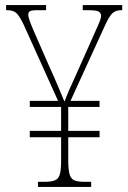

<svg xmlns="http://www.w3.org/2000/svg" viewBox="-20 -734 504 754"><path d="M129 0V-20H156Q182 -20 196 -26Q210 -32 215 -49.5Q220 -67 220 -104V-195H97V-220H220V-314H97V-338H208L73 -637Q56 -672 44 -683Q32 -694 8 -694H4V-714H161V-694H127Q105 -694 98 -690Q91 -686 91 -677Q91 -667 97.5 -649.5Q104 -632 114 -609L178 -463Q193 -431 207.5 -396Q222 -361 233 -335Q241 -356 251.5 -380.5Q262 -405 274 -430L340 -578Q356 -615 366.5 -638Q377 -661 377 -673Q376 -683 367.5 -688.5Q359 -694 325 -694H305V-714H460V-694H456Q433 -694 420 -680.5Q407 -667 391 -631L257 -338H371V-314H248V-220H371V-195H248V-106Q248 -69 253 -50.5Q258 -32 271.5 -26Q285 -20 312 -20H338V0Z"/></svg>

Font: Noto Serif Thai Condensed Thin
Style: Regular
Weight: 100
Width: 3
Designer: Monotype Design Team
Foundry: Monotype Imaging Inc.
Version: Version 2.001; ttfautohint (v1.8.4.7-5d5b)